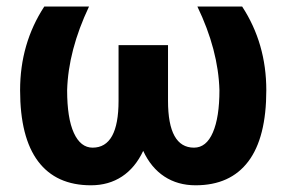

<svg xmlns="http://www.w3.org/2000/svg" viewBox="-20 -548 861 578"><path d="M248 -528.3Q185.5 -396.5 182.1 -276.4Q182.1 -191.9 202.4 -147.7Q222.7 -103.5 258.8 -103.5Q336.9 -103.5 336.9 -244.6V-412.1H485.8V-244.6Q485.8 -103.5 564 -103.5Q601.1 -103.5 620.8 -149.2Q640.6 -194.8 640.6 -276.4Q637.2 -397.5 574.2 -528.3H709Q781.7 -417 781.7 -276.4Q781.7 -133.8 727.5 -62Q673.3 9.8 568.8 9.8Q515.1 9.8 474.9 -16.6Q434.6 -43 411.1 -93.8Q387.2 -43 347.2 -16.6Q307.1 9.8 253.9 9.8Q148.9 9.8 94.7 -62.3Q40.5 -134.3 40.5 -276.4Q40.5 -417 113.3 -528.3Z"/></svg>

Font: Roboto
Style: Bold
Weight: 700
Designer: Google
Version: Version 2.134; 2016; ttfautohint (v1.6)